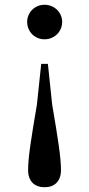

<svg xmlns="http://www.w3.org/2000/svg" viewBox="-20 -563 375 806"><path d="M167 -543C125 -543 94 -510 94 -471C94 -431 125 -398 167 -398C209 -398 241 -431 241 -471C241 -510 209 -543 167 -543ZM167 223C209 223 236 198 236 151C236 100 224 22 199 -124L181 -295H153L135 -124C110 22 98 100 98 151C98 198 125 223 167 223Z"/></svg>

Font: Noto Serif CJK SC SemiBold
Style: Regular
Weight: 600
Designer: Ryoko NISHIZUKA 西塚涼子 (kana & ideographs); Frank Grießhammer (Latin, Greek & Cyrillic); Wenlong ZHANG 张文龙 (bopomofo); San
Foundry: Adobe
Version: Version 2.001;hotconv 1.1.0;makeotfexe 2.6.0